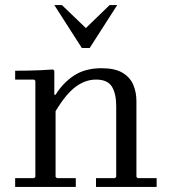

<svg xmlns="http://www.w3.org/2000/svg" viewBox="-20 -740 680 760"><path d="M520 -40 525 -35H600V0H360V-35H435L440 -40V-320Q440 -369 423 -397Q406 -425 360 -425Q318 -425 279.5 -396.5Q241 -368 200 -300V-40L205 -35H280V0H40V-35H115L120 -40V-420L115 -425H40V-460Q66 -460 90.5 -460.5Q115 -461 139.5 -462Q164 -463 190 -465L195 -460V-365H200Q229 -412 273 -441Q317 -470 382 -470Q434 -470 464 -452.5Q494 -435 507 -405.5Q520 -376 520 -340ZM304 -550 195 -720H225L352 -598H288L414 -720H444L335 -550Z"/></svg>

Font: Brygada 1918
Style: Regular
Weight: 400
Designer: Mateusz Machalski | Borys Kosmynka | Przemek Hoffer
Foundry: NIEPODLEGLA 2018
Version: Version 3.006